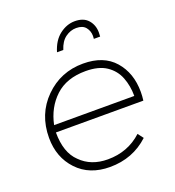

<svg xmlns="http://www.w3.org/2000/svg" viewBox="-133 -837 861 945"><g transform="rotate(-20 297.5 -365.0)"><path d="M456 -618H423L424 -633Q424 -659 408.5 -678.5Q393 -698 359 -698Q329 -698 302.5 -678.8Q276 -659.5 263 -618H230Q247 -675 284.5 -703.5Q322 -732 364 -732Q410 -732 433.5 -705Q457 -678 457 -639ZM283 2Q176 2 112.5 -65.5Q49 -133 49 -235Q49 -359 131 -440.5Q213 -522 331 -522Q438 -522 494.5 -457.5Q551 -393 551 -294Q551 -272 548 -249H90Q90 -143 144 -92Q198 -37 286 -37Q391 -37 465 -105L487 -76Q403 2 283 2ZM514 -286Q514 -339 496.5 -383.8Q479 -428.5 438.5 -455.8Q398 -483 330 -483Q230 -483 171 -428Q112 -373 94 -286Z"/></g></svg>

Font: Argentum Sans ExtraLight
Style: Italic
Weight: 200
Italic angle: -11°
Designer: Julieta Ulanovsky (font), Cristiano Sobral (main changes and remaster)
Foundry: Julieta Ulanovsky (font), Cristiano Sobral (main changes and remaster)
Version: Version 2.007;June 15, 2022;FontCreator 14.0.0.2814 64-bit; 